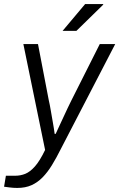

<svg xmlns="http://www.w3.org/2000/svg" viewBox="-49 -743 587 945"><path d="M36 182Q16 182 -2 179.5Q-20 177 -29 176L-20 122H25Q52 122 75.5 112.5Q99 103 123 76Q147 49 173 -5L66 -526H138L191 -250Q196 -229 201 -199Q206 -169 211.5 -138.5Q217 -108 220 -84H225Q233 -101 243 -123Q253 -145 263.5 -167Q274 -189 283.5 -210Q293 -231 301 -246L442 -526H518L250 -9Q228 35 206.5 70Q185 105 160.5 130Q136 155 106 168.5Q76 182 36 182ZM259 -591 370 -723H459V-720L327 -591Z"/></svg>

Font: Archivo SemiBold Light
Style: Italic
Weight: 300
Italic angle: -10°
Version: Version 2.001